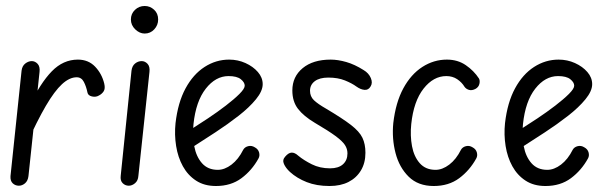

<svg xmlns="http://www.w3.org/2000/svg" viewBox="-20 -620 2058 641"><path d="M43 0Q31 0 22.5 -8Q14 -16 15 -32L52 -384Q54 -400 64.5 -408Q75 -416 86 -416Q97 -416 105.5 -407Q114 -398 112 -380L75 -32Q73 -16 63.5 -8Q54 0 43 0ZM310 -301Q300 -295 287 -298Q274 -301 272 -311Q268 -331 260 -346.5Q252 -362 236 -362Q212 -362 187 -339Q162 -316 133 -266.5Q104 -217 67 -135L78 -266Q115 -343 153 -382Q191 -421 240 -421Q275 -421 297.5 -397.5Q320 -374 328 -341Q332 -324 326 -315Q320 -306 310 -301Z M410 0Q398 0 389.5 -8.5Q381 -17 383 -33L419 -384Q421 -400 431 -408Q441 -416 453 -416Q464 -416 472.5 -407Q481 -398 479 -380L442 -33Q441 -17 431 -8.5Q421 0 410 0ZM463 -508Q446 -508 431.5 -522Q417 -536 417 -555Q417 -574 430.5 -587Q444 -600 463 -600Q481 -600 494.5 -587.5Q508 -575 508 -555Q508 -536 495 -522Q482 -508 463 -508Z M701 1Q662 1 634.5 -17Q607 -35 590.5 -65Q574 -95 568 -132.5Q562 -170 566 -209Q574 -278 599.5 -325Q625 -372 663 -396.5Q701 -421 745 -421Q774 -421 799.5 -409.5Q825 -398 841 -379.5Q857 -361 857 -339Q857 -316 834.5 -288.5Q812 -261 776 -233Q740 -205 699.5 -178.5Q659 -152 623 -129L616 -187Q643 -204 674.5 -225Q706 -246 734 -267.5Q762 -289 779.5 -306.5Q797 -324 797 -334Q797 -345 784 -355.5Q771 -366 743 -366Q700 -366 667 -324Q634 -282 626 -206Q622 -167 628.5 -132Q635 -97 654.5 -75Q674 -53 707 -53Q730 -53 753 -70.5Q776 -88 792 -120Q797 -129 808.5 -132Q820 -135 831 -128Q842 -122 845 -111Q848 -100 843 -91Q821 -51 786 -25Q751 1 701 1Z M1080 1Q1037 1 1004 -12Q971 -25 948 -46Q934 -59 928 -72.5Q922 -86 932 -97Q943 -110 953.5 -110.5Q964 -111 976 -100Q994 -85 1021 -71.5Q1048 -58 1082 -58Q1110 -58 1125 -71.5Q1140 -85 1140 -108Q1140 -123 1131.5 -136Q1123 -149 1100 -166Q1077 -183 1031 -210Q994 -232 975 -256.5Q956 -281 956 -318Q956 -364 990.5 -392.5Q1025 -421 1084 -421Q1108 -421 1136 -413Q1164 -405 1194 -386Q1211 -376 1218 -359.5Q1225 -343 1217 -331Q1210 -319 1197 -320Q1184 -321 1170 -331Q1155 -342 1131.5 -351.5Q1108 -361 1076 -361Q1047 -361 1031 -349Q1015 -337 1015 -317Q1015 -298 1028 -285.5Q1041 -273 1069 -257Q1123 -225 1151.5 -203Q1180 -181 1190 -160Q1200 -139 1200 -110Q1200 -76 1185 -51Q1170 -26 1143.5 -12.5Q1117 1 1080 1Z M1428 1Q1376 1 1344.5 -30Q1313 -61 1300.5 -109Q1288 -157 1293 -209Q1301 -278 1326.5 -325Q1352 -372 1390 -396.5Q1428 -421 1472 -421Q1508 -421 1535 -402.5Q1562 -384 1579 -358Q1583 -351 1580.5 -340Q1578 -329 1567 -323Q1555 -317 1545.5 -320Q1536 -323 1531 -330Q1522 -345 1506.5 -355.5Q1491 -366 1470 -366Q1427 -366 1394 -324Q1361 -282 1353 -206Q1349 -167 1355.5 -132Q1362 -97 1381.5 -75Q1401 -53 1434 -53Q1457 -53 1480 -70.5Q1503 -88 1519 -120Q1524 -129 1535.5 -132Q1547 -135 1558 -128Q1569 -122 1572 -111Q1575 -100 1570 -91Q1548 -51 1513 -25Q1478 1 1428 1Z M1801 1Q1762 1 1734.5 -17Q1707 -35 1690.5 -65Q1674 -95 1668 -132.5Q1662 -170 1666 -209Q1674 -278 1699.5 -325Q1725 -372 1763 -396.5Q1801 -421 1845 -421Q1874 -421 1899.5 -409.5Q1925 -398 1941 -379.5Q1957 -361 1957 -339Q1957 -316 1934.5 -288.5Q1912 -261 1876 -233Q1840 -205 1799.5 -178.5Q1759 -152 1723 -129L1716 -187Q1743 -204 1774.5 -225Q1806 -246 1834 -267.5Q1862 -289 1879.5 -306.5Q1897 -324 1897 -334Q1897 -345 1884 -355.5Q1871 -366 1843 -366Q1800 -366 1767 -324Q1734 -282 1726 -206Q1722 -167 1728.5 -132Q1735 -97 1754.5 -75Q1774 -53 1807 -53Q1830 -53 1853 -70.5Q1876 -88 1892 -120Q1897 -129 1908.5 -132Q1920 -135 1931 -128Q1942 -122 1945 -111Q1948 -100 1943 -91Q1921 -51 1886 -25Q1851 1 1801 1Z"/></svg>

Font: Edu SA Beginner
Style: Regular
Weight: 400
Designer: Tina and Corey Anderson
Foundry: Google for Education
Version: Version 1.003